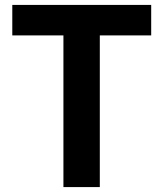

<svg xmlns="http://www.w3.org/2000/svg" viewBox="-20 -761 665 781"><path d="M238 0H386V-617H595V-741H30V-617H238Z"/></svg>

Font: Source Han Sans KR
Style: Bold
Weight: 700
Designer: Ryoko NISHIZUKA 西塚涼子 (kana, bopomofo & ideographs); Paul D. Hunt (Latin, Greek & Cyrillic); Sandoll Communications 산돌커뮤니
Foundry: Adobe
Version: Version 2.004;hotconv 1.0.118;makeotfexe 2.5.65603